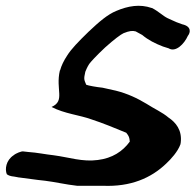

<svg xmlns="http://www.w3.org/2000/svg" viewBox="-95 -591 660 648"><path d="M252 36C346 40 415 10 466 -39C482 -54 505 -79 514 -104L515 -110C520 -152 498 -178 474 -194C453 -212 427 -223 399 -241C369 -259 336 -275 296 -285L251 -295C231 -297 203 -302 196 -305C189 -322 187 -323 193 -349C196 -356 199 -364 206 -375C211 -382 230 -403 260 -431C290 -458 313 -475 322 -479C342 -487 352 -488 363 -485L385 -473C405 -456 429 -444 455 -434L474 -428C498 -413 527 -443 539 -470C548 -481 552 -502 520 -509L501 -516C490 -521 478 -526 470 -530C454 -538 441 -552 418 -564H417C377 -578 337 -571 297 -554C268 -542 240 -518 204 -484C169 -450 145 -425 132 -404C120 -386 112 -369 108 -354L107 -353C92 -288 126 -251 79 -230C123 -207 173 -203 214 -188C251 -176 295 -158 331 -143C340 -132 342 -127 343 -113C319 -80 284 -57 235 -51C183 -44 139 -60 86 -67C58 -70 31 -76 1 -78L-17 -80C-22 -81 -41 -74 -49 -67C-75 -50 -79 -20 -72 -3C-67 1 -59 4 -47 5L-31 8H-30C-4 11 26 16 57 19C90 23 128 32 165 36Z"/></svg>

Font: Stray Cat
Style: BlkObl
Weight: 900
Version: Version 1.0